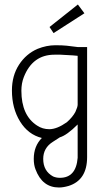

<svg xmlns="http://www.w3.org/2000/svg" viewBox="-20 -608 473 853"><path d="M355 -549 218 -461 200 -488 326 -588ZM130 98Q130 41 166 5Q105 -10 69 -68.5Q33 -127 33 -206Q33 -272 64.5 -320.5Q96 -369 147 -391Q187 -407 226 -407Q257 -407 276 -405L325 -399H367V90Q367 192 285 218Q261 225 242 225Q168 225 138 145Q130 125 130 98ZM249 -365H222Q125 -365 86 -266Q75 -238 75 -205Q75 -95 145 -50Q169 -34 199 -34Q233 -34 277 -65Q303 -88 315 -111Q325 -133 325 -143V-360L303 -362ZM246 182Q318 182 325 93V-55Q277 -7 246 2L215 22Q172 49 172 98Q172 152 216 176Q230 182 246 182Z"/></svg>

Font: Bhavuka
Style: Regular
Weight: 400
Version: 2.94.0; ttfautohint (v1.2) -l 7 -r 28 -G 50 -x 13 -D deva -f